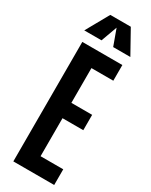

<svg xmlns="http://www.w3.org/2000/svg" viewBox="-274 -1144 939 1196"><g transform="rotate(30 195.5 -546.0)"><path d="M64.5 0V-859.4H352.5V-746.6H195.3V-496.6H344.7V-386.2H195.3V-112.8H358.4V0ZM39.1 -927.7 131.3 -1092.3H278.8L370.6 -927.7H247.1L205.1 -1043L163.1 -927.7Z"/></g></svg>

Font: Antonio
Style: Bold
Weight: 700
Designer: Vernon Adams
Foundry: Vernon Adams
Version: Version 1.002